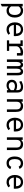

<svg xmlns="http://www.w3.org/2000/svg" viewBox="2697 -3260 766 6200"><g transform="rotate(90 3080.0 -160.0)"><path d="M104.5 202.5V-511H186V-467Q209.5 -489 241 -506Q272.5 -523 324.5 -523Q393.5 -523 443.2 -490.2Q493 -457.5 520 -397.5Q547 -337.5 547 -256Q547 -170.5 518.8 -110.8Q490.5 -51 440.8 -19.5Q391 12 327.5 12Q271.5 12 239.2 -6.2Q207 -24.5 186 -49.5V163ZM317.5 -63Q387 -63 425 -112.8Q463 -162.5 463 -256Q463 -343.5 424 -396Q385 -448.5 314 -448.5Q272 -448.5 238.8 -429.5Q205.5 -410.5 186 -376.5V-135Q209.5 -104.5 241 -83.8Q272.5 -63 317.5 -63Z M934.5 12Q861 12 808.8 -24Q756.5 -60 729 -121Q701.5 -182 701.5 -256Q701.5 -340.5 730.5 -400.2Q759.5 -460 811.8 -491.5Q864 -523 934.5 -523Q992 -523 1040.2 -497Q1088.5 -471 1117.5 -416.8Q1146.5 -362.5 1146.5 -277.5Q1146.5 -268 1146.2 -254.2Q1146 -240.5 1144 -223H765.5V-295H1065Q1064 -356 1043.2 -389.8Q1022.5 -423.5 992.5 -437Q962.5 -450.5 934.5 -450.5Q856.5 -450.5 820 -401.2Q783.5 -352 783.5 -269.5Q783.5 -173.5 824 -118Q864.5 -62.5 937 -62.5Q967.5 -62.5 997.5 -72.2Q1027.5 -82 1056.5 -105L1102.5 -51.5Q1070.5 -24 1027.2 -6Q984 12 934.5 12Z M1283 0V-72.5H1389.5V-438.5H1283V-511H1468V-396.5L1462 -411Q1478 -445.5 1510.8 -470.5Q1543.5 -495.5 1584.2 -509.2Q1625 -523 1665.5 -523Q1704.5 -523 1732 -516Q1759.5 -509 1776 -499V-323.5H1694.5V-475L1719.5 -436Q1707 -439.5 1692.8 -441Q1678.5 -442.5 1663 -442.5Q1612.5 -442.5 1569 -425.8Q1525.5 -409 1499.2 -376.5Q1473 -344 1473 -297V-72.5H1623.5V0Z M1899 0V-511H1979V-416.5L1967 -424.5Q1981 -471.5 2006.5 -497.2Q2032 -523 2072.5 -523Q2116 -523 2140.5 -498.2Q2165 -473.5 2174 -444.5Q2191.5 -476.5 2219.8 -499.8Q2248 -523 2289 -523Q2352.5 -523 2383 -481.5Q2413.5 -440 2413.5 -348V0H2333V-313Q2333 -380.5 2321.8 -413.8Q2310.5 -447 2272 -447Q2245 -447 2228.5 -428.2Q2212 -409.5 2204.5 -377.8Q2197 -346 2197 -307.5V0H2116.5V-323.5Q2116.5 -356 2112.5 -384.2Q2108.5 -412.5 2096 -429.8Q2083.5 -447 2058 -447Q2031.5 -447 2014 -428.2Q1996.5 -409.5 1987.8 -377.8Q1979 -346 1979 -307.5V0Z M2738.5 12Q2685 12 2643.8 -7.2Q2602.5 -26.5 2579.2 -64.8Q2556 -103 2556 -160.5Q2556 -219.5 2584 -256.8Q2612 -294 2656.5 -311.8Q2701 -329.5 2751 -329.5Q2788.5 -329.5 2822.2 -322Q2856 -314.5 2891 -295.5V-335.5Q2891 -382.5 2876 -407.8Q2861 -433 2836 -442.5Q2811 -452 2781.5 -452Q2740.5 -452 2696.2 -435.2Q2652 -418.5 2619.5 -398L2596 -466.5Q2629.5 -487 2680.8 -505Q2732 -523 2789.5 -523Q2818.5 -523 2849.5 -515.8Q2880.5 -508.5 2907.5 -489Q2934.5 -469.5 2951 -434.2Q2967.5 -399 2967.5 -342.5V0H2891V-47.5Q2862.5 -22 2824.2 -5Q2786 12 2738.5 12ZM2749 -59Q2797.5 -59 2833 -81.8Q2868.5 -104.5 2891 -131V-222Q2867 -237 2832 -248Q2797 -259 2761 -259Q2709.5 -259 2671 -235.2Q2632.5 -211.5 2632.5 -160.5Q2632.5 -115 2662.8 -87Q2693 -59 2749 -59Z M3183.5 0V-511H3265V-415.5L3252 -433Q3264 -461 3286 -481Q3308 -501 3338 -512Q3368 -523 3404.5 -523Q3465.5 -523 3507.8 -499.5Q3550 -476 3571.8 -424.8Q3593.5 -373.5 3593.5 -290.5V0H3512.5V-306Q3512.5 -384.5 3477.8 -416.5Q3443 -448.5 3392 -448.5Q3355 -448.5 3326.2 -435.5Q3297.5 -422.5 3281.2 -392Q3265 -361.5 3265 -308V0Z M4014.5 12Q3941 12 3888.8 -24Q3836.5 -60 3809 -121Q3781.5 -182 3781.5 -256Q3781.5 -340.5 3810.5 -400.2Q3839.5 -460 3891.8 -491.5Q3944 -523 4014.5 -523Q4072 -523 4120.2 -497Q4168.5 -471 4197.5 -416.8Q4226.5 -362.5 4226.5 -277.5Q4226.5 -268 4226.2 -254.2Q4226 -240.5 4224 -223H3845.5V-295H4145Q4144 -356 4123.2 -389.8Q4102.5 -423.5 4072.5 -437Q4042.5 -450.5 4014.5 -450.5Q3936.5 -450.5 3900 -401.2Q3863.5 -352 3863.5 -269.5Q3863.5 -173.5 3904 -118Q3944.5 -62.5 4017 -62.5Q4047.5 -62.5 4077.5 -72.2Q4107.5 -82 4136.5 -105L4182.5 -51.5Q4150.5 -24 4107.2 -6Q4064 12 4014.5 12Z M4415.5 0V-511H4497V-415.5L4484 -433Q4496 -461 4518 -481Q4540 -501 4570 -512Q4600 -523 4636.5 -523Q4697.5 -523 4739.8 -499.5Q4782 -476 4803.8 -424.8Q4825.5 -373.5 4825.5 -290.5V0H4744.5V-306Q4744.5 -384.5 4709.8 -416.5Q4675 -448.5 4624 -448.5Q4587 -448.5 4558.2 -435.5Q4529.5 -422.5 4513.2 -392Q4497 -361.5 4497 -308V0Z M5247.5 12Q5148.5 12 5090.8 -58Q5033 -128 5033 -255Q5033 -339 5059.5 -399Q5086 -459 5135.5 -491Q5185 -523 5254 -523Q5318.5 -523 5365.2 -494Q5412 -465 5434 -408L5359 -380Q5346.5 -409.5 5321 -429Q5295.5 -448.5 5252 -448.5Q5181 -448.5 5149 -396.2Q5117 -344 5117 -255Q5117 -164.5 5149.5 -113.8Q5182 -63 5250 -63Q5293 -63 5322.8 -83.5Q5352.5 -104 5365.5 -140L5440 -113.5Q5420.5 -54.5 5370 -21.2Q5319.5 12 5247.5 12Z M5862.5 12Q5789 12 5736.8 -24Q5684.5 -60 5657 -121Q5629.5 -182 5629.5 -256Q5629.5 -340.5 5658.5 -400.2Q5687.5 -460 5739.8 -491.5Q5792 -523 5862.5 -523Q5920 -523 5968.2 -497Q6016.5 -471 6045.5 -416.8Q6074.5 -362.5 6074.5 -277.5Q6074.5 -268 6074.2 -254.2Q6074 -240.5 6072 -223H5693.5V-295H5993Q5992 -356 5971.2 -389.8Q5950.5 -423.5 5920.5 -437Q5890.5 -450.5 5862.5 -450.5Q5784.5 -450.5 5748 -401.2Q5711.5 -352 5711.5 -269.5Q5711.5 -173.5 5752 -118Q5792.5 -62.5 5865 -62.5Q5895.5 -62.5 5925.5 -72.2Q5955.5 -82 5984.5 -105L6030.5 -51.5Q5998.5 -24 5955.2 -6Q5912 12 5862.5 12Z"/></g></svg>

Font: Overpass Mono
Style: Regular
Weight: 400
Designer: Delve Withrington, Dave Bailey
Foundry: Delve Fonts LLC
Version: Version 4.000